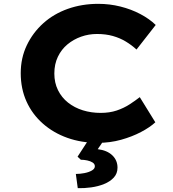

<svg xmlns="http://www.w3.org/2000/svg" viewBox="-20 -734 903 1000"><path d="M490 10Q404 10 331 -16Q258 -42 203 -90.5Q148 -139 118 -205.5Q88 -272 88 -353Q88 -432 119.5 -498Q151 -564 205.5 -613Q260 -662 333.5 -688Q407 -714 492 -714Q551 -714 607 -700Q663 -686 710.5 -661Q758 -636 791 -604L691 -476Q666 -499 635.5 -517.5Q605 -536 568 -546.5Q531 -557 485 -557Q442 -557 402.5 -543Q363 -529 331.5 -503Q300 -477 281.5 -438.5Q263 -400 263 -351Q263 -303 282 -264.5Q301 -226 334.5 -199.5Q368 -173 411.5 -159.5Q455 -146 504 -146Q551 -146 588 -158.5Q625 -171 655 -190.5Q685 -210 708 -228L789 -97Q761 -71 714.5 -46.5Q668 -22 610.5 -6Q553 10 490 10ZM385 246 375 172Q397 172 420 167.5Q443 163 458.5 154Q474 145 474 132Q474 120 462.5 112.5Q451 105 434 101.5Q417 98 401 98L384 82L453 -24H535L489 43Q538 49 565 75Q592 101 592 139Q592 170 572.5 191Q553 212 522 224.5Q491 237 454.5 242Q418 247 385 246Z"/></svg>

Font: Lexend Giga
Style: Bold
Weight: 700
Version: Version 1.007